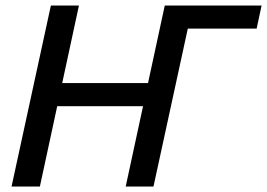

<svg xmlns="http://www.w3.org/2000/svg" viewBox="-20 -678 971 698"><path d="M437 0 579 -658H681L538 0ZM22 0 165 -658H267L125 0ZM117 -292 135 -376H588L570 -292ZM608 -574 627 -658H931L913 -574Z"/></svg>

Font: Ysabeau Office SemiBold
Style: Italic
Weight: 600
Italic angle: -12°
Designer: Christian Thalmann (Catharsis Fonts)
Version: Version 2.001;gftools[0.9.30]; featfreeze: tnum,lnum,ss02